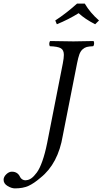

<svg xmlns="http://www.w3.org/2000/svg" viewBox="-102 -875 570 1067"><path d="M326.2 -522.9 247.1 -122.1Q221.2 34.7 123 112.8Q86.4 144.5 55.9 158.2Q25.4 171.9 -19 171.9Q-37.6 171.9 -59.8 158.7Q-82 145.5 -82 124Q-82 107.9 -67.1 93.5Q-52.2 79.1 -36.1 79.1Q-3.4 79.1 9.8 108.9Q13.7 116.7 21.7 121.8Q29.8 127 39.1 127Q43.9 127 46.9 126Q60.1 124.5 73.2 115Q86.4 105.5 102.3 84.2Q118.2 63 133.3 20.5Q148.4 -22 160.2 -81.1L247.1 -522.9Q252.9 -552.7 252.9 -569.8Q252.9 -597.2 235.8 -606.9Q218.8 -616.7 174.8 -618.2Q170.9 -625 171.9 -634.3Q172.9 -643.6 176.8 -647Q262.7 -645 306.2 -645Q326.2 -645 418 -647Q421.9 -640.1 420.9 -630.9Q419.9 -621.6 416 -618.2Q392.6 -617.2 380.4 -614Q368.2 -610.8 356.9 -600.8Q345.7 -590.8 339.1 -573Q332.5 -555.2 326.2 -522.9ZM448.2 -761.2Q446.8 -759.8 437.5 -750.7Q428.2 -741.7 426.8 -740.2Q369.6 -769.5 335 -801.8Q278.8 -766.6 213.9 -740.2Q213.4 -741.7 209.5 -750.7Q205.6 -759.8 205.1 -761.2Q264.6 -799.8 326.2 -855H369.1Q398.4 -804.7 448.2 -761.2Z"/></svg>

Font: Common Serif
Style: Italic
Weight: 400
Italic angle: -12°
Designer: Philipp H. Poll, Khaled Hosny
Foundry: Stefan Peev, Context Ltd.
Version: Version 1.026